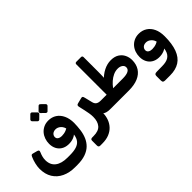

<svg xmlns="http://www.w3.org/2000/svg" viewBox="-18 -1511 2524 2524"><g transform="rotate(-45 1244.0 -249.0)"><path d="M387 219Q285 219 207 182Q129 145 85.5 74.5Q42 4 42 -97Q42 -136 53.5 -185.5Q65 -235 84 -277Q91 -293 99 -299.5Q107 -306 126 -300L186 -284Q204 -279 208 -270Q212 -261 204 -242Q190 -210 183 -181Q176 -152 176 -125Q176 -34 236.5 12.5Q297 59 406 59H450Q525 59 572 44Q619 29 644.5 -2Q670 -33 679 -83Q688 -133 686 -203L791 -205Q790 -138 781.5 -75Q773 -12 750 41.5Q727 95 686.5 134.5Q646 174 582.5 196.5Q519 219 429 219ZM670 -200Q663 -255 630 -285.5Q597 -316 557 -316Q532 -316 514.5 -306.5Q497 -297 488 -282Q479 -267 479 -250Q479 -222 501.5 -208Q524 -194 555 -194Q598 -194 636.5 -209Q675 -224 691 -244L702 -121Q682 -88 636 -69.5Q590 -51 534 -54Q481 -57 442.5 -81.5Q404 -106 383.5 -147Q363 -188 363 -240Q363 -284 377 -324.5Q391 -365 417.5 -396Q444 -427 483 -446Q522 -465 572 -465Q637 -465 686 -433Q735 -401 763 -341.5Q791 -282 791 -199ZM497 -557Q491 -551 481.5 -551Q472 -551 465 -558L415 -608Q409 -615 408.5 -624Q408 -633 415 -641L465 -691Q472 -698 481 -698Q490 -698 497 -691L547 -641Q555 -634 555.5 -624Q556 -614 548 -607ZM651 -557Q644 -550 635 -551Q626 -552 619 -558L568 -608Q562 -615 562 -624.5Q562 -634 568 -641L619 -691Q626 -698 634.5 -698Q643 -698 650 -691L701 -641Q708 -634 708.5 -624.5Q709 -615 701 -607Z M823 252Q806 252 799 243.5Q792 235 792 220V129Q792 114 801 107.5Q810 101 826 101H849Q943 101 984 53Q1025 5 1025 -81Q1025 -116 1018.5 -152.5Q1012 -189 1005 -222L985 -310Q982 -327 988 -336Q994 -345 1014 -349L1086 -367Q1101 -371 1108 -367Q1115 -363 1118 -354.5Q1121 -346 1124 -336L1151 -226Q1157 -201 1170.5 -187Q1184 -173 1203 -167.5Q1222 -162 1248 -162H1267Q1283 -162 1283 -147V-24Q1283 6 1253 6Q1217 6 1188.5 -2Q1160 -10 1152 -23Q1150 34 1131.5 83.5Q1113 133 1077 171Q1041 209 987.5 230.5Q934 252 861 252Z M1264 6Q1251 6 1244.5 -0.5Q1238 -7 1238 -19V-136Q1238 -147 1245.5 -154.5Q1253 -162 1264 -162H1356Q1399 -253 1457 -316Q1515 -379 1581 -412Q1647 -445 1713 -445Q1782 -445 1826.5 -417Q1871 -389 1893 -343.5Q1915 -298 1915 -247Q1915 -168 1878.5 -111Q1842 -54 1772 -24Q1702 6 1601 6ZM1475 -162H1654Q1723 -162 1758 -180Q1793 -198 1793 -234Q1793 -265 1765.5 -284Q1738 -303 1694 -302Q1654 -301 1615 -283Q1576 -265 1540.5 -234Q1505 -203 1475 -162ZM1355 -130V-727Q1355 -737 1361.5 -743.5Q1368 -750 1378 -750H1467Q1478 -750 1484 -743.5Q1490 -737 1490 -727V-460Q1490 -430 1489.5 -409Q1489 -388 1488.5 -371Q1488 -354 1485.5 -337Q1483 -320 1479.5 -298.5Q1476 -277 1470 -246Z M2033 249Q2012 249 2001.5 241.5Q1991 234 1991 209V126Q1991 106 2001.5 98Q2012 90 2037 90L2134 89Q2214 89 2256.5 61Q2299 33 2313.5 -24.5Q2328 -82 2322 -169L2438 -166Q2438 -25 2403.5 67.5Q2369 160 2299.5 204.5Q2230 249 2124 249ZM2318 -166Q2311 -222 2277.5 -252.5Q2244 -283 2205 -283Q2179 -283 2162 -273.5Q2145 -264 2136 -249Q2127 -234 2127 -217Q2127 -189 2149 -175Q2171 -161 2203 -161Q2246 -161 2284.5 -176Q2323 -191 2339 -211L2350 -88Q2330 -55 2283.5 -36.5Q2237 -18 2182 -21Q2129 -24 2090.5 -48.5Q2052 -73 2031.5 -114Q2011 -155 2011 -207Q2011 -251 2024.5 -291Q2038 -331 2065 -362.5Q2092 -394 2131 -412.5Q2170 -431 2219 -431Q2284 -431 2333.5 -399Q2383 -367 2410.5 -308Q2438 -249 2438 -166Z"/></g></svg>

Font: Rubik
Style: Bold
Weight: 700
Designer: Hubert and Fischer
Foundry: Hubert and Fischer
Version: Version 2.300;gftools[0.9.30]